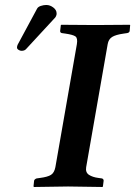

<svg xmlns="http://www.w3.org/2000/svg" viewBox="-20 -745 540 767"><path d="M324.2 -77.1Q320.8 -56.2 335.4 -46.6Q350.1 -37.1 373 -34.2L387.2 -32.2Q394 -30.3 394 -22.9L391.1 0L389.2 2Q288.1 0 252 0L116.2 2L113.8 0L116.2 -22.9Q117.2 -28.8 126 -32.2L140.1 -34.2Q170.4 -38.1 183.6 -46.4Q196.8 -54.7 201.2 -77.1L287.1 -568.8Q291 -592.8 281.2 -599.6Q271.5 -606.4 241.2 -610.8L227.1 -612.8Q220.2 -614.3 220.2 -621.1L223.1 -645L225.1 -646Q321.8 -645 360.8 -645L498 -646L500 -645L498 -621.1Q496.6 -614.3 487.8 -612.8L474.1 -610.8Q442.4 -606.4 428 -597.4Q413.6 -588.4 410.2 -568.8ZM165 -725.1Q179.7 -725.1 192.9 -715.1Q206.1 -705.1 206.1 -691.9V-688Q204.1 -677.2 196.8 -670.9L84 -548.8Q78.1 -542 65.9 -542Q60.1 -542 54 -545.9Q47.9 -549.8 47.9 -555.2Q47.9 -561 50.8 -566.9L127.9 -710Q131.8 -717.8 143.1 -721.4Q154.3 -725.1 165 -725.1Z"/></svg>

Font: Linux Libertine
Style: Bold Italic
Weight: 700
Italic angle: -11.5°
Designer: Philipp H. Poll
Foundry: Philipp H. Poll
Version: Version 4.0.5